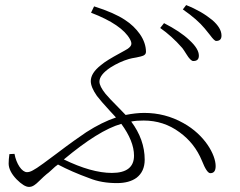

<svg xmlns="http://www.w3.org/2000/svg" viewBox="-20 -746 943 755"><path d="M94 -11C101 -11 108 -13 115 -18C120 -21 127 -27 137 -37C147 -47 156 -55 163 -61C168 -64 174 -70 182 -77C193 -88 202 -95 208 -99C244 -80 285 -62 332 -45C364 -32 400 -26 440 -26C472 -26 498 -33 517 -47C538 -63 549 -87 549 -118C549 -171 531 -221 496 -268C510 -271 526 -272 545 -272C597 -272 644 -257 686 -226C726 -197 755 -160 774 -114C787 -81 798 -65 807 -65C821 -65 828 -74 828 -93C828 -137 786 -215 701 -262C653 -289 602 -302 547 -302C524 -302 499 -299 474 -294C468 -300 458 -310 445 -324C421 -348 404 -366 395 -377C379 -397 371 -413 371 -425C371 -443 386 -462 415 -481C439 -496 463 -507 487 -514C494 -516 503 -518 516 -520C530 -523 539 -525 543 -527C550 -530 554 -535 554 -542C554 -565 546 -589 530 -612C515 -633 496 -652 471 -668C444 -686 404 -704 350 -721L338 -696C419 -665 470 -630 491 -592C500 -575 499 -566 482 -554C477 -551 467 -545 452 -537C417 -518 392 -503 377 -490C350 -469 337 -448 337 -427C337 -411 345 -392 361 -369C371 -356 388 -336 413 -309C424 -298 431 -289 436 -284C400 -272 361 -253 319 -226C294 -209 255 -182 204 -143C180 -125 162 -112 150 -103C131 -89 117 -80 109 -76C100 -71 93 -69 86 -69C66 -69 44 -102 37 -141L17 -140C15 -126 14 -114 14 -103C14 -84 24 -63 45 -41C65 -21 81 -11 94 -11ZM420 -66C366 -66 303 -84 231 -119C322 -195 397 -242 457 -259C490 -214 507 -172 507 -134C507 -89 478 -66 420 -66ZM740 -506C755 -506 762 -513 762 -527C762 -545 750 -565 725 -588C700 -612 666 -634 625 -655L610 -636C640 -615 669 -589 697 -557C701 -552 706 -544 713 -533C724 -515 733 -506 740 -506ZM830 -585C844 -585 851 -592 851 -606C851 -626 839 -646 815 -667C787 -690 753 -710 712 -726L699 -709C738 -682 766 -657 785 -634C790 -628 797 -619 806 -608C817 -593 825 -585 830 -585Z"/></svg>

Font: AllPunType ExtraLight
Style: Regular
Weight: 280
Version: 1.0